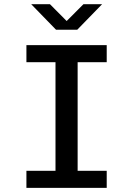

<svg xmlns="http://www.w3.org/2000/svg" viewBox="-20 -903 640 923"><path d="M107 0V-82H246.8V-604H107V-686H493V-604H353.2V-82H493V0ZM249.2 -760.2 130 -882.8H220.2L316.8 -785.5H284L381.2 -882.8H470.8L351.5 -760.2Z"/></svg>

Font: Chivo Mono Medium
Style: Regular
Weight: 500
Monospace: yes
Designer: Hector Gatti
Foundry: Omnibus-Type
Version: Version 1.008